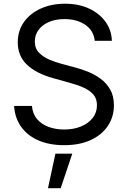

<svg xmlns="http://www.w3.org/2000/svg" viewBox="-20 -757 679 1018"><path d="M319.8 12.7Q240.7 12.7 182.4 -13.2Q124 -39.1 91.3 -85.9Q58.6 -132.8 54.7 -195.3H149.4Q152.8 -153.3 176.5 -125.5Q200.2 -97.7 238 -84Q275.9 -70.3 319.8 -70.3Q369.6 -70.3 408.9 -86.2Q448.2 -102.1 471.2 -131.3Q494.1 -160.6 494.1 -199.2Q494.1 -233.9 474.9 -255.9Q455.6 -277.8 423.1 -292.5Q390.6 -307.1 350.1 -317.9L262.7 -342.3Q172.4 -367.2 123.3 -413.6Q74.2 -460 74.2 -532.7Q74.2 -594.2 107.2 -640.4Q140.1 -686.5 196.8 -711.9Q253.4 -737.3 324.7 -737.3Q397 -737.3 452.1 -711.7Q507.3 -686 539.3 -641.6Q571.3 -597.2 573.2 -540.5H482.4Q476.6 -595.2 432.1 -625.5Q387.7 -655.8 321.8 -655.8Q274.9 -655.8 239.3 -640.4Q203.6 -625 184.1 -598.1Q164.6 -571.3 164.6 -537.1Q164.6 -500 187.3 -477.1Q210 -454.1 242.2 -440.7Q274.4 -427.2 303.7 -419.4L377.9 -399.4Q409.7 -391.1 445.6 -377Q481.4 -362.8 512.9 -339.8Q544.4 -316.9 564.2 -282.5Q584 -248 584 -198.2Q584 -138.7 552.7 -90.8Q521.5 -43 462.4 -15.1Q403.3 12.7 319.8 12.7ZM234.4 240.7 273.9 57.6H363.3L301.8 240.7Z"/></svg>

Font: Inter 16pt
Style: Regular
Weight: 400
Version: Version 4.001;git-66647c0bb